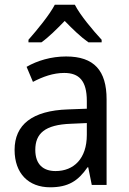

<svg xmlns="http://www.w3.org/2000/svg" viewBox="-20 -786 548 816"><path d="M298 -766H213C190 -722 138 -659 101 -617V-606H156C187 -628 221 -662 255 -697C289 -662 323 -629 356 -606H412V-617C375 -657 321 -721 298 -766ZM261 -546C197 -546 138 -528 93 -502L120 -438C162 -460 206 -476 253 -476C316 -476 349 -443 349 -357V-324L269 -321C117 -316 42 -256 42 -149C42 -49 101 10 193 10C270 10 312 -17 352 -75H355L370 0H433V-364C433 -486 380 -546 261 -546ZM281 -260 349 -263V-213C349 -111 293 -59 216 -59C164 -59 130 -87 130 -149C130 -218 170 -256 281 -260Z"/></svg>

Font: Noto Sans Khmer UI SemiCondensed
Style: Regular
Weight: 400
Width: 4
Designer: Danh Hong and the Monotype Design Team
Foundry: Monotype Imaging Inc.
Version: Version 2.002